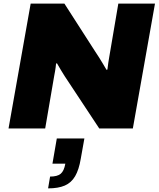

<svg xmlns="http://www.w3.org/2000/svg" viewBox="-20 -708 874 1058"><path d="M27 0 149 -688H335L504 -425Q515 -409 526.5 -390.5Q538 -372 548.5 -354.5Q559 -337 567 -323L572 -325Q574 -345 576.5 -360.5Q579 -376 582 -394L632 -688H834L712 0H527L336 -289Q327 -303 315 -323Q303 -343 294 -359L289 -358Q287 -336 283.5 -316Q280 -296 278 -286L229 0ZM245 330 256 265Q296 265 314.5 249.5Q333 234 340 194H269L293 55H445L425 167Q415 227 394 263Q373 299 337 314.5Q301 330 245 330Z"/></svg>

Font: Archivo SemiBold Black
Style: Italic
Weight: 900
Italic angle: -10°
Version: Version 2.001